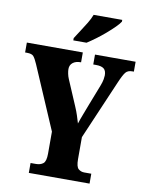

<svg xmlns="http://www.w3.org/2000/svg" viewBox="-99 -1001 819 1071"><g transform="rotate(10 310.0 -465.5)"><path d="M140 0V-56H170Q196 -56 211.5 -68.5Q227 -81 227 -124V-249L74 -605Q61 -635 51 -646.5Q41 -658 14 -658H3V-714H320V-658H317Q290 -658 273.5 -645Q257 -632 257 -609Q257 -598 260 -583Q263 -568 269 -554L330 -411Q342 -383 348.5 -362.5Q355 -342 362 -319Q370 -344 381.5 -373.5Q393 -403 405 -435L449 -548Q458 -571 460.5 -586.5Q463 -602 463 -609Q463 -636 449 -647Q435 -658 405 -658H389V-714H619V-658H609Q585 -658 572.5 -643Q560 -628 540 -581L397 -248V-123Q397 -80 411 -68Q425 -56 444 -56H484V0ZM256 -784Q269 -805 286 -830.5Q303 -856 319 -882.5Q335 -909 343 -931H505V-921Q497 -908 477.5 -888.5Q458 -869 432.5 -847Q407 -825 380 -805Q353 -785 331 -771H256Z"/></g></svg>

Font: Noto Serif Armenian ExtraCondensed Black
Style: Regular
Weight: 900
Width: 2
Designer: Monotype Design Team
Foundry: Monotype Imaging Inc.
Version: Version 2.008; ttfautohint (v1.8.4.7-5d5b)